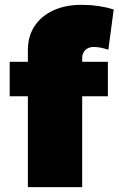

<svg xmlns="http://www.w3.org/2000/svg" viewBox="-20 -772 489 792"><path d="M95 -566Q95 -623 123 -665Q151 -707 202 -730Q253 -753 322 -752Q354 -752 387 -747Q420 -742 449 -733L427 -567Q411 -572 397 -575Q383 -578 371 -578Q355 -579 343.5 -573.5Q332 -568 325.5 -557.5Q319 -547 319 -532V0H95ZM20 -517H425V-375H20Z"/></svg>

Font: Alexandria Black
Style: Regular
Weight: 900
Designer: Mohamed Gaber
Foundry: Kief Type Foundry
Version: Version 5.100